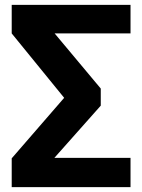

<svg xmlns="http://www.w3.org/2000/svg" viewBox="-20 -767 583 787"><path d="M515 -747H28V-630L243 -366L28 -118V0H515V-120H203L393 -334V-404L204 -630H515Z"/></svg>

Font: Glow Sans TC Normal
Style: Bold
Weight: 700
Designer: Ryoko NISHIZUKA (kana, bopomofo & ideographs); Paul D. Hunt (Latin, Greek & Cyrillic); Sandoll Communications, Soo-young
Version: Version 0.93